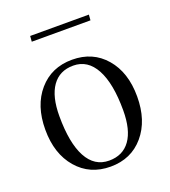

<svg xmlns="http://www.w3.org/2000/svg" viewBox="-123 -730 743 839"><g transform="rotate(-20 248.5 -310.5)"><path d="M384 -613H111L113 -639H386ZM384 -195Q384 -320 348 -386.5Q312 -453 245 -453Q181 -453 147 -405Q113 -357 113 -266Q113 -141 148.5 -75Q184 -9 252 -9Q316 -9 350 -56.5Q384 -104 384 -195ZM94 -50.5Q35 -119 35 -231Q35 -343 94 -411Q153 -479 249 -479Q345 -479 403.5 -411Q462 -343 462 -231Q462 -119 403.5 -50.5Q345 18 249 18Q153 18 94 -50.5Z"/></g></svg>

Font: Foglihten068fMac
Style: Regular
Weight: 500
Designer: gluk (gluksza@wp.pl)
Foundry: gluk (gluksza@wp.pl)
Version: Version 0.68